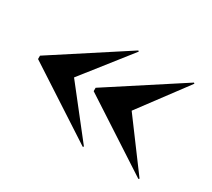

<svg xmlns="http://www.w3.org/2000/svg" viewBox="-100 -806 924 837"><g transform="rotate(30 362.0 -387.5)"><path d="M665 -145 305 -379V-396L665 -630L669 -626.5L491 -388L669 -148.5ZM385 -145 25 -379V-396L385 -630L389 -626.5L201 -388L389 -148.5Z"/></g></svg>

Font: Bodoni Moda 28pt
Style: Bold
Weight: 700
Designer: Owen Earl
Foundry: indestructible type
Version: Version 2.005